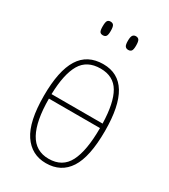

<svg xmlns="http://www.w3.org/2000/svg" viewBox="-184 -826 814 925"><g transform="rotate(30 223.0 -363.5)"><path d="M223 10Q143 10 98 -57Q53 -124 53 -267Q53 -406 95.5 -474Q138 -542 226 -542Q393 -542 393 -267Q393 -123 350 -56.5Q307 10 223 10ZM365 -292Q362 -406 329.5 -461.5Q297 -517 225 -517Q150 -517 117 -461Q84 -405 81 -292ZM224 -15Q300 -15 332.5 -78Q365 -141 365 -267H81Q81 -143 116 -79Q151 -15 224 -15ZM294 -661Q283 -661 277 -668.5Q271 -676 271 -698Q271 -721 277 -729Q283 -737 294 -737Q306 -737 311.5 -729Q317 -721 317 -698Q317 -676 311.5 -668.5Q306 -661 294 -661ZM153 -661Q141 -661 136 -668.5Q131 -676 131 -698Q131 -721 136 -729Q141 -737 153 -737Q165 -737 170.5 -729Q176 -721 176 -698Q176 -676 170.5 -668.5Q165 -661 153 -661Z"/></g></svg>

Font: Noto Serif Condensed Thin
Style: Regular
Weight: 100
Width: 3
Designer: Monotype Design Team
Foundry: Monotype Imaging Inc.
Version: Version 2.013; ttfautohint (v1.8.4.7-5d5b)